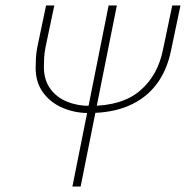

<svg xmlns="http://www.w3.org/2000/svg" viewBox="-20 -680 678 700"><path d="M244 0 376 -660H406L274 0ZM301 -268Q253 -268 209 -286.5Q165 -305 137.5 -342Q110 -379 110 -432Q110 -449 111 -468Q112 -487 116 -508L148 -660H178L146 -508Q142 -487 141 -470Q140 -453 140 -436Q140 -389 163 -357Q186 -325 224 -309.5Q262 -294 306 -294H309Q425 -294 490 -349Q555 -404 574 -498L608 -660H638L604 -498Q589 -423 550 -372Q511 -321 449.5 -294.5Q388 -268 304 -268Z"/></svg>

Font: Source Sans Variable
Style: Italic
Weight: 200
Italic angle: -11°
Designer: Paul D. Hunt
Foundry: Adobe Systems Incorporated
Version: Version 3.006;hotconv 1.0.111;makeotfexe 2.5.65597